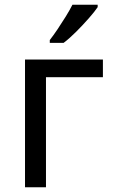

<svg xmlns="http://www.w3.org/2000/svg" viewBox="-20 -786 473 806"><path d="M412 -536V-462H173V0H85V-536ZM390 -756Q378 -738 353 -709.5Q328 -681 299.5 -652.5Q271 -624 247 -606H189V-618Q204 -637 221.5 -663Q239 -689 256 -716.5Q273 -744 284 -766H390Z"/></svg>

Font: Go Noto Kurrent-Regular
Style: Regular
Weight: 400
Designer: Monotype Design Team
Foundry: Monotype Imaging Inc.
Version: Version 2.012; ttfautohint (v1.8.4.7-5d5b)